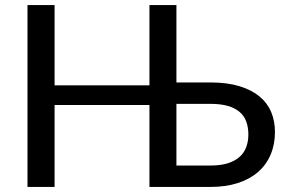

<svg xmlns="http://www.w3.org/2000/svg" viewBox="-20 -738 1132 758"><path d="M810.5 -84.5Q851 -84.5 879.5 -93.5Q908 -102.5 926 -118.8Q944 -135 952.2 -157.5Q960.5 -180 960.5 -207Q960.5 -235.5 952.2 -258Q944 -280.5 926 -296Q908 -311.5 879.5 -319.8Q851 -328 810.5 -328H676.5V-84.5ZM810.5 -412.5Q877 -412.5 925.2 -397.8Q973.5 -383 1004.8 -357Q1036 -331 1050.8 -295.2Q1065.5 -259.5 1065.5 -217.5Q1065.5 -168 1048.5 -127.8Q1031.5 -87.5 998.8 -59Q966 -30.5 918.5 -15.2Q871 0 810.5 0H570V-323.5H195.5V0H88.5V-718H195.5V-401H570V-718H676.5V-412.5Z"/></svg>

Font: Lato 2
Style: Regular
Weight: 500
Designer: Lukasz Dziedzic with Adam Twardoch and Botio Nikoltchev
Foundry: tyPoland Lukasz Dziedzic
Version: Version 2.015; 2015-08-06; http://www.latofonts.com/